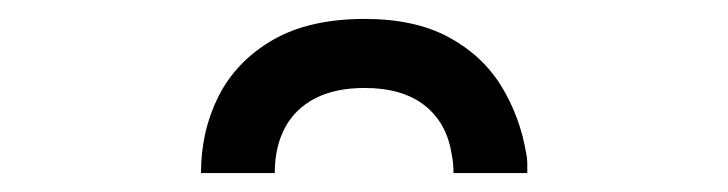

<svg xmlns="http://www.w3.org/2000/svg" viewBox="-20 -951 770 203"><path d="M192.5 -768Q192.5 -812.5 211.2 -849.5Q230 -886.5 268.5 -908.8Q307 -931 365.5 -931Q418.5 -931 454.2 -911.8Q490 -892.5 510 -860Q530 -827.5 536.5 -788Q537.5 -783.5 537.5 -778.5Q537.5 -773.5 537.5 -768H459.5Q459.5 -773.5 459 -778.5Q458.5 -783.5 457.5 -788Q452.5 -821 429 -839.5Q405.5 -858 365.5 -858Q334.5 -858 313.2 -847Q292 -836 281.2 -815.8Q270.5 -795.5 270.5 -768Z"/></svg>

Font: Undotted
Style: Regular
Weight: 400
Designer: Delve Withrington, Dave Bailey, Thomas Jockin
Foundry: Delve Fonts LLC
Version: Version 4.000